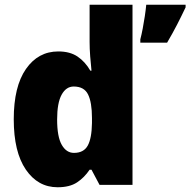

<svg xmlns="http://www.w3.org/2000/svg" viewBox="-20 -780 803 810"><path d="M223 10Q140 10 89 -64.5Q38 -139 38 -277Q38 -415 89.5 -489Q141 -563 226 -563Q275 -563 307 -541.5Q339 -520 361 -482H366Q363 -509 360.5 -542Q358 -575 358 -603V-760H539V0H400L366 -64H358Q336 -31 305 -10.5Q274 10 223 10ZM292 -135Q333 -135 350 -165.5Q367 -196 368 -261V-282Q368 -348 351.5 -381.5Q335 -415 291 -415Q259 -415 240 -380.5Q221 -346 221 -276Q221 -203 240.5 -169Q260 -135 292 -135ZM763 -749Q745 -711 727 -676Q709 -641 685 -600H572V-614Q577 -633 582 -659Q587 -685 591 -712Q595 -739 597 -760H763Z"/></svg>

Font: Noto Sans Lao SemiCondensed Black
Style: Regular
Weight: 900
Width: 4
Designer: Monotype Design Team
Foundry: Monotype Imaging Inc.
Version: Version 2.003; ttfautohint (v1.8.4.7-5d5b)